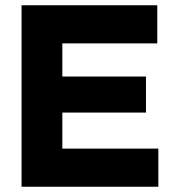

<svg xmlns="http://www.w3.org/2000/svg" viewBox="-20 -710 658 730"><path d="M62 0V-690H217V0ZM130 0V-145H582V0ZM130 -282V-419H535V-282ZM130 -545V-690H578V-545Z"/></svg>

Font: Radio Canada Big
Style: Bold
Weight: 700
Designer: Étienne Aubert Bonn
Foundry: Coppers and Brasses
Version: Version 1.001